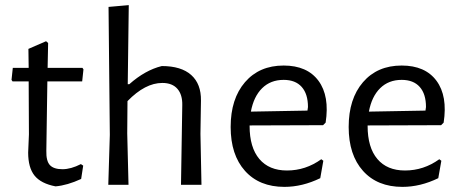

<svg xmlns="http://www.w3.org/2000/svg" viewBox="-20 -722 1801 750"><path d="M197 6Q140 -5 115 -36Q90 -67 90 -126L93 -197L92 -404H29L25 -410L30 -457H92L91 -531L160 -561L168 -554L166 -457H302L306 -451L301 -404H165L161 -133Q160 -93 175 -77Q190 -61 224 -61Q257 -61 296 -81L305 -75L297 -23Q243 2 197 6Z M612 -464Q688 -464 727 -429Q766 -394 765 -329L763 -199L767 0H687L692 -311Q693 -352 673 -375Q653 -398 614 -398Q547 -398 478 -327L477 -201L482 0H403L409 -195L404 -695L483 -702L479 -393H485Q547 -448 612 -464Z M1091 8Q993 8 937 -54.5Q881 -117 881 -226Q881 -336 937 -401Q993 -466 1088 -466Q1180 -466 1224 -406.5Q1268 -347 1252 -243L1242 -233L955 -232V-230Q955 -146 993 -101Q1031 -56 1101 -56Q1174 -56 1235 -100L1243 -94L1231 -26Q1161 8 1091 8ZM1088 -410Q1037 -410 1004 -377.5Q971 -345 960 -286L1181 -290L1183 -304Q1183 -355 1158.5 -382.5Q1134 -410 1088 -410Z M1552 8Q1454 8 1398 -54.5Q1342 -117 1342 -226Q1342 -336 1398 -401Q1454 -466 1549 -466Q1641 -466 1685 -406.5Q1729 -347 1713 -243L1703 -233L1416 -232V-230Q1416 -146 1454 -101Q1492 -56 1562 -56Q1635 -56 1696 -100L1704 -94L1692 -26Q1622 8 1552 8ZM1549 -410Q1498 -410 1465 -377.5Q1432 -345 1421 -286L1642 -290L1644 -304Q1644 -355 1619.5 -382.5Q1595 -410 1549 -410Z"/></svg>

Font: Alegreya Sans SC
Style: Regular
Weight: 400
Designer: Juan Pablo del Peral
Foundry: Huerta Tipografica
Version: Version 2.007